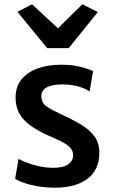

<svg xmlns="http://www.w3.org/2000/svg" viewBox="-20 -865 526 893"><path d="M50.5 -34 66.5 -126.5Q74.5 -120.5 98.5 -110.8Q122.5 -101 156 -93Q189.5 -85 225 -84.5Q272 -84 296 -99.8Q320 -115.5 320 -144Q320 -164.5 305.2 -179.5Q290.5 -194.5 264.8 -207.2Q239 -220 206.5 -234Q158.5 -255 123.8 -279.5Q89 -304 70.5 -336.5Q52 -369 52.5 -414Q53.5 -464.5 81.8 -497.8Q110 -531 157.2 -547.5Q204.5 -564 262.5 -564Q318 -564 358.8 -553Q399.5 -542 413 -534L396.5 -439.5Q387 -447 367.8 -455Q348.5 -463 323.5 -467.8Q298.5 -472.5 273 -472.5Q222.5 -472.5 197.8 -458.8Q173 -445 172.5 -420Q172 -386.5 196.8 -369.8Q221.5 -353 259 -336Q313.5 -311 354.8 -286.8Q396 -262.5 419 -231.2Q442 -200 442 -154.5Q442 -74.5 386.5 -33.2Q331 8 235.5 8Q195.5 8 158.2 1.8Q121 -4.5 92.5 -14.2Q64 -24 50.5 -34ZM61 -810 129 -845 249.5 -733.5 363 -845 435 -809 299.5 -641H199.5Z"/></svg>

Font: Merriweather Sans Medium
Style: Regular
Weight: 500
Designer: Eben Sorkin
Foundry: Eben Sorkin
Version: Version 2.001